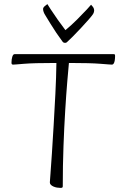

<svg xmlns="http://www.w3.org/2000/svg" viewBox="-20 -903 581 936"><path d="M275 13Q267 13 258 11.5Q249 10 241 6.5Q233 3 228 -2Q223 -7 223 -14Q223 -17 226 -55Q229 -93 233 -154.5Q237 -216 241.5 -291.5Q246 -367 250 -446Q254 -525 255 -596H249Q195 -596 158 -595Q121 -594 97 -592Q73 -590 60.5 -589Q48 -588 44 -588Q40 -588 38 -590Q36 -592 36 -597Q36 -614 40 -626.5Q44 -639 51 -639H534Q538 -639 539.5 -637.5Q541 -636 541 -630Q541 -619 539.5 -609Q538 -599 534.5 -593.5Q531 -588 526 -588Q522 -588 508.5 -589Q495 -590 470 -592Q445 -594 408.5 -595Q372 -596 322 -596H316Q313 -565 308 -505.5Q303 -446 298 -365.5Q293 -285 289.5 -190.5Q286 -96 286 5Q286 9 284 11Q282 13 275 13ZM297 -694Q295 -694 291.5 -695Q288 -696 285 -700Q270 -720 254.5 -743Q239 -766 225 -789Q211 -812 200 -830Q196 -836 193 -844Q190 -852 190 -859Q190 -867 200 -874.5Q210 -882 211 -883Q212 -881 226.5 -858.5Q241 -836 261.5 -807Q282 -778 299 -756Q328 -780 356 -808Q384 -836 403.5 -857Q423 -878 424 -880Q426 -878 432.5 -870Q439 -862 439 -851Q439 -847 437.5 -843Q436 -839 434 -835Q429 -827 412 -807.5Q395 -788 373.5 -765Q352 -742 334 -724Q316 -706 309 -700Q305 -696 302.5 -695Q300 -694 297 -694Z"/></svg>

Font: Briem Hand Thin
Style: Regular
Weight: 100
Designer: Gunnlaugur SE Briem, Eben Sorkin
Foundry: Sorkin Type Co.
Version: Version 1.003